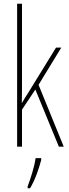

<svg xmlns="http://www.w3.org/2000/svg" viewBox="-20 -780 366 1021"><path d="M97 -361V-760H71V0H97V-197L168 -304L293 0H319L185 -329L306 -527H278L129 -285C116 -266 110 -255 97 -233H96C97 -278 97 -314 97 -361ZM199 71V61H169C165 101 141 175 127 211V221H140C167 176 187 117 199 71Z"/></svg>

Font: Noto Sans Bengali ExtraCondensed Thin
Style: Regular
Weight: 100
Width: 2
Designer: Joana Ranito - Universal Thirst; Jelle Bosma - Monotype Design Team
Foundry: Universal Thirst ehf.
Version: Version 3.000